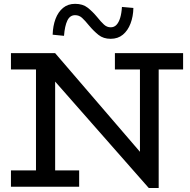

<svg xmlns="http://www.w3.org/2000/svg" viewBox="-20 -959 978 986"><path d="M744 6.5 134.8 -686H263.2L698.7 -179.5V-669H794.9V6.5ZM36.2 0V-83.8H386.5V0ZM164.8 -15V-686H263.2V-15ZM36.2 -602.2V-686H263.2L261.6 -602.2ZM570.1 -602.2V-686H920.3V-602.2ZM548.2 -759.7Q510.9 -759.7 485.8 -779.8Q460.7 -800 438 -827.1Q416.3 -853.8 401.2 -867.5Q386 -881.1 365.7 -881.1Q339.2 -881.1 325.9 -853.5Q312.6 -826 308.7 -775L250.4 -780.8Q251.7 -825.8 265 -861.5Q278.4 -897.3 303.6 -918.3Q328.9 -939.3 365.7 -939.3Q405.1 -939.3 430.1 -919.6Q455.1 -900 478.5 -871.9Q499.1 -846.1 514.2 -832.5Q529.4 -818.8 548.2 -818.8Q566.4 -818.8 578.1 -831.3Q589.9 -843.7 597.1 -867Q604.2 -890.2 606.2 -923.4L665 -918.2Q664.1 -874.2 650.3 -838.2Q636.6 -802.1 611.1 -780.9Q585.6 -759.7 548.2 -759.7Z"/></svg>

Font: BioRhyme ExtraBold
Style: Regular
Weight: 800
Designer: Aoife Mooney
Foundry: Aoife Mooney Type
Version: Version 1.600;gftools[0.9.33]